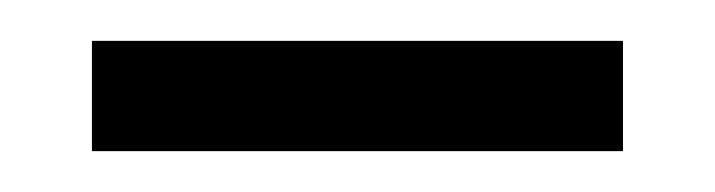

<svg xmlns="http://www.w3.org/2000/svg" viewBox="-20 -320 350 94"><path d="M25 -246V-300H285V-246Z"/></svg>

Font: Noto Serif Khmer Light
Style: Regular
Weight: 300
Version: Version 2.003